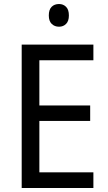

<svg xmlns="http://www.w3.org/2000/svg" viewBox="-20 -936 540 956"><path d="M445 0H88V-714H445V-636H176V-411H429V-334H176V-78H445ZM274 -916Q295 -916 309 -902Q323 -888 323 -859Q323 -831 309 -817Q295 -803 274 -803Q252 -803 237.5 -817Q223 -831 223 -859Q223 -888 237 -902Q251 -916 274 -916Z"/></svg>

Font: Noto Sans Thai SemiCondensed
Style: Regular
Weight: 400
Width: 4
Designer: Monotype Design Team
Foundry: Monotype Imaging Inc.
Version: Version 2.001